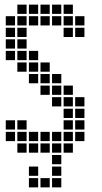

<svg xmlns="http://www.w3.org/2000/svg" viewBox="-20 -665 440 830"><path d="M5 -145V-105H45V-145ZM5 -95V-55H45V-95ZM55 -145V-105H95V-145ZM55 -95V-55H95V-95ZM55 -45V-5H95V-45ZM105 -95V-55H145V-95ZM155 -95V-55H195V-95ZM205 -95V-55H245V-95ZM255 -95V-55H295V-95ZM305 -95V-55H345V-95ZM255 -45V-5H295V-45ZM205 -45V-5H245V-45ZM155 -45V-5H195V-45ZM105 -45V-5H145V-45ZM255 -245V-205H295V-245ZM255 -195V-155H295V-195ZM255 -145V-105H295V-145ZM305 -145V-105H345V-145ZM305 -195V-155H345V-195ZM305 -245V-205H345V-245ZM255 -295V-255H295V-295ZM205 -295V-255H245V-295ZM205 -245V-205H245V-245ZM205 -345V-305H245V-345ZM155 -345V-305H195V-345ZM155 -295V-255H195V-295ZM155 -395V-355H195V-395ZM105 -395V-355H145V-395ZM105 -345V-305H145V-345ZM105 -445V-405H145V-445ZM55 -445V-405H95V-445ZM55 -395V-355H95V-395ZM5 -445V-405H45V-445ZM5 -495V-455H45V-495ZM5 -545V-505H45V-545ZM5 -595V-555H45V-595ZM55 -645V-605H95V-645ZM55 -595V-555H95V-595ZM55 -545V-505H95V-545ZM55 -495V-455H95V-495ZM105 -645V-605H145V-645ZM155 -645V-605H195V-645ZM205 -645V-605H245V-645ZM255 -645V-605H295V-645ZM105 -595V-555H145V-595ZM155 -595V-555H195V-595ZM205 -595V-555H245V-595ZM255 -595V-555H295V-595ZM305 -595V-555H345V-595ZM305 -545V-505H345V-545ZM255 -545V-505H295V-545ZM205 55V95H245V55ZM155 105V145H195V105ZM105 105V145H145V105ZM105 55V95H145V55ZM205 5V45H245V5ZM205 105V145H245V105Z"/></svg>

Font: Nose Transport 13 Square
Style: Regular
Weight: 400
Designer: Nico Rohrbach
Foundry: Nose
Version: Version 1.400;Glyphs 3.2.3 (3260)